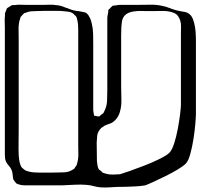

<svg xmlns="http://www.w3.org/2000/svg" viewBox="-26 -748 869 832"><path d="M823 -569V-254Q823 -243 820.5 -212.5Q818 -182 812.5 -146.5Q807 -111 798.5 -80.5Q790 -50 779 -39Q768 -28 744 -13.5Q720 1 691.5 15Q663 29 639 40Q615 51 604 55Q589 58 565.5 59.5Q542 61 518.5 61.5Q495 62 480 62Q463 63 446 64Q429 65 412 64Q396 63 380 58.5Q364 54 348 53Q326 51 297.5 52.5Q269 54 246 55Q231 55 203 55Q175 55 147 55Q119 55 104 55Q92 55 79.5 55Q67 55 55 51Q53 50 50 49Q47 48 45 47Q44 46 42.5 44Q41 42 40 41Q38 38 35.5 35Q33 32 32 30Q31 28 30.5 24.5Q30 21 30 19Q29 11 28 3Q27 -5 24 -12Q19 -23 11 -31.5Q3 -40 -1 -50Q-4 -58 -4.5 -67Q-5 -76 -5 -83V-629Q-5 -641 -5.5 -652.5Q-6 -664 -5 -675Q-4 -679 -4.5 -683.5Q-5 -688 -4 -692Q-3 -695 -1.5 -698Q0 -701 1 -704L4 -712Q6 -714 9 -715.5Q12 -717 14 -718Q16 -720 18.5 -721.5Q21 -723 23 -724Q26 -726 30.5 -726Q35 -726 39 -726Q50 -728 61.5 -727.5Q73 -727 84 -727H167Q179 -727 191 -727.5Q203 -728 215 -726Q236 -725 258 -715Q266 -713 272.5 -710Q279 -707 286 -705Q290 -704 294.5 -703Q299 -702 303 -701Q311 -700 319 -699Q327 -698 334 -696Q337 -695 341 -694.5Q345 -694 347 -692Q356 -686 361 -675Q365 -669 367.5 -661Q370 -653 372 -645Q377 -623 377.5 -602Q378 -581 378 -558V-271Q378 -267 379 -262Q380 -257 381 -252Q381 -248 382 -247Q383 -246 387 -246Q391 -245 396 -244Q401 -243 404 -244Q406 -244 407.5 -246Q409 -248 410 -249Q412 -251 415.5 -253Q419 -255 421 -257Q423 -259 424 -261.5Q425 -264 426 -266Q437 -287 438 -312Q439 -337 439 -359V-673Q441 -687 443 -697Q443 -704 444 -706Q445 -707 446.5 -708Q448 -709 449 -710Q451 -712 454.5 -716Q458 -720 461 -722Q464 -724 469 -724Q474 -724 478 -725Q487 -727 496.5 -727Q506 -727 515 -727H576Q599 -727 626 -727.5Q653 -728 675 -723Q692 -720 708 -713.5Q724 -707 740 -703Q756 -699 773 -696.5Q790 -694 801 -681Q806 -675 809.5 -666.5Q813 -658 815 -650Q820 -631 821.5 -611Q823 -591 823 -569ZM55 -576V-181Q55 -159 54.5 -129.5Q54 -100 55 -77Q56 -67 57 -56.5Q58 -46 62 -35Q63 -33 64 -30Q65 -27 66 -25L72 -19Q75 -17 77.5 -14.5Q80 -12 83 -10Q85 -9 88.5 -8Q92 -7 94 -6Q107 -2 120 -1Q133 0 146 0Q169 0 196 0Q223 0 245 -1Q256 -1 266 -3Q276 -5 286 -11Q288 -13 291 -14Q294 -15 295 -17Q297 -18 298 -20Q299 -22 300 -24Q302 -26 304 -29Q306 -32 307 -35Q310 -45 312 -57Q314 -71 313.5 -85Q313 -99 313 -113V-620Q313 -631 312 -642.5Q311 -654 308 -665Q307 -667 306.5 -670.5Q306 -674 304 -676Q303 -678 301.5 -679.5Q300 -681 298 -682Q296 -684 293.5 -687Q291 -690 288 -691Q281 -696 272 -697Q263 -698 255 -699Q240 -701 216.5 -701Q193 -701 170 -701Q147 -701 132 -700Q120 -700 108.5 -699Q97 -698 86 -693Q85 -692 82.5 -692Q80 -692 78 -690Q77 -689 75.5 -687.5Q74 -686 72 -684Q71 -682 68 -679.5Q65 -677 63 -674Q62 -672 61.5 -668Q61 -664 59 -661Q54 -642 54.5 -620Q55 -598 55 -576ZM394 -51Q395 -42 396.5 -31Q398 -20 404 -12Q406 -11 408.5 -9.5Q411 -8 413 -6Q417 0 421 1Q424 2 427.5 3Q431 4 434 5Q448 9 464 8.5Q480 8 494 7Q505 4 535 -6.5Q565 -17 601 -31Q637 -45 667 -60Q697 -75 708 -86Q719 -97 728.5 -126Q738 -155 744.5 -190Q751 -225 754.5 -254Q758 -283 758 -294V-603Q758 -617 758.5 -631.5Q759 -646 755 -659Q754 -663 751 -669Q748 -675 745 -679Q740 -686 732 -690Q724 -694 716 -696Q697 -701 677 -700.5Q657 -700 637 -700H605Q594 -700 582.5 -700.5Q571 -701 560 -699Q544 -698 529.5 -691.5Q515 -685 507 -670Q503 -662 502 -652Q501 -642 500 -633Q499 -614 499 -595Q499 -576 499 -556V-372Q499 -350 500 -319Q501 -288 494 -265Q490 -249 480.5 -236Q471 -223 457 -215Q448 -211 437 -207.5Q426 -204 418 -197Q414 -195 409.5 -190Q405 -185 403 -181Q396 -171 395 -157Q394 -143 393 -131Z"/></svg>

Font: Rubik Vinyl
Style: Regular
Weight: 400
Designer: Hubert and Fischer, NaN
Foundry: Hubert and Fischer, NaN
Version: Version 2.200